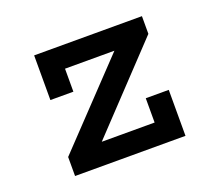

<svg xmlns="http://www.w3.org/2000/svg" viewBox="-84 -555 753 667"><g transform="rotate(-20 293.0 -221.0)"><path d="M98.6 -442.4H497.1V-377L216.8 -80.1H412.1V-169.9H497.1V0H88.9V-70.3L366.2 -362.3H183.6V-277.3H98.6Z"/></g></svg>

Font: Thabit-Bold
Style: Bold
Weight: 700
Designer: Regenerated by Nadim Shaikli
Foundry: MAK Alagha
Version: 0.01